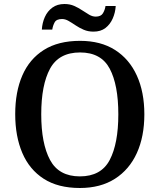

<svg xmlns="http://www.w3.org/2000/svg" viewBox="-20 -929 797 959"><path d="M379 10Q270 10 198.5 -36Q127 -82 91.5 -165Q56 -248 56 -359Q56 -470 91.5 -552Q127 -634 199 -679.5Q271 -725 380 -725Q483 -725 554.5 -679.5Q626 -634 663.5 -551.5Q701 -469 701 -358Q701 -247 663.5 -164.5Q626 -82 554 -36Q482 10 379 10ZM379 -48Q485 -48 528 -130Q571 -212 571 -358Q571 -505 528 -586Q485 -667 380 -667Q274 -667 230 -586Q186 -505 186 -358Q186 -212 230 -130Q274 -48 379 -48ZM447 -771Q420 -771 398 -780.5Q376 -790 357.5 -802.5Q339 -815 322.5 -824.5Q306 -834 290 -834Q262 -834 253 -817.5Q244 -801 241 -781H189Q191 -815 204 -844Q217 -873 241.5 -891Q266 -909 302 -909Q329 -909 350.5 -899.5Q372 -890 390.5 -877.5Q409 -865 425.5 -855.5Q442 -846 458 -846Q484 -846 494 -862.5Q504 -879 507 -899H558Q556 -866 543 -836.5Q530 -807 506.5 -789Q483 -771 447 -771Z"/></svg>

Font: Noto Serif Khojki Medium
Style: Regular
Weight: 500
Version: Version 2.003